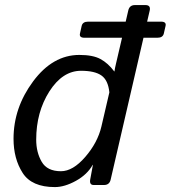

<svg xmlns="http://www.w3.org/2000/svg" viewBox="-20 -741 684 769"><path d="M34.2 -185.1Q34.2 -309.6 112.8 -415.3Q191.4 -521 297.9 -521Q352.1 -521 382.3 -504.6Q412.6 -488.3 437.5 -455.1H438.5Q439.9 -466.8 444.3 -484.9L468.8 -589.8H318.4Q296.4 -589.8 300.3 -606.9L307.1 -637.2Q311 -654.3 333 -654.3H483.4L493.7 -698.7Q498.5 -720.7 520.5 -720.7H562.5Q584.5 -720.7 579.6 -698.7L569.3 -654.3H625Q647 -654.3 643.1 -637.2L636.2 -606.9Q632.3 -589.8 610.4 -589.8H554.7L423.3 -22Q418.5 0 396.5 0H355.5Q337.4 0 341.3 -22L352.1 -80.6H351.1Q329.6 -42 284.2 -16.8Q238.8 8.3 199.7 8.3Q106.9 8.3 70.6 -48.6Q34.2 -105.5 34.2 -185.1ZM125 -181.6Q125 -130.9 147 -93Q168.9 -55.2 224.1 -55.2Q272 -55.2 321.5 -112.5Q371.1 -169.9 386.2 -234.4L418 -371.1Q413.1 -419.9 386.2 -438.7Q359.4 -457.5 304.7 -457.5Q230.5 -457.5 177.7 -374.8Q125 -292 125 -181.6Z"/></svg>

Font: Istok
Style: Italic
Weight: 500
Italic angle: -13°
Designer: Andrey V. Panov
Foundry: Andrey V. Panov
Version: Version 1.0.3